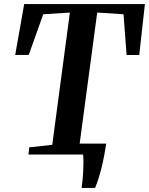

<svg xmlns="http://www.w3.org/2000/svg" viewBox="-20 -763 736 948"><path d="M383 165Q385.5 148 387.5 127Q389.5 106 390.8 84Q392 62 392 40.2Q392 18.5 390.5 0L350.5 -54H504.5Q496 1 486.8 42.2Q477.5 83.5 468 113.2Q458.5 143 449.5 165ZM120.5 0 124.5 -35.5 238 -48 325 -701 193.5 -692.5 122 -492 55 -491.5 99.5 -743H695.5L667.5 -491.5H605L590 -692.5L460 -701L372.5 -48L492.5 -35.5L489 0Z"/></svg>

Font: Merriweather 72pt SemiBold
Style: Italic
Weight: 600
Italic angle: -7.8°
Version: Version 2.101